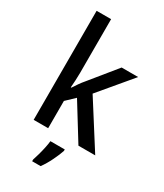

<svg xmlns="http://www.w3.org/2000/svg" viewBox="-238 -849 987 1159"><g transform="rotate(30 255.0 -269.5)"><path d="M177 -386Q177 -362 175.5 -334.5Q174 -307 172 -282H176Q186 -298 201 -319.5Q216 -341 230 -357L378 -539H493L305 -315L505 0H388L236 -246L177 -190V0H76V-760H177ZM328 71Q318 102 297 145Q276 188 252 221H193V209Q199 191 206.5 164.5Q214 138 220 110Q226 82 228 61H328Z"/></g></svg>

Font: Noto Sans Gurmukhi UI SemiCondensed Medium
Style: Regular
Weight: 500
Width: 4
Designer: Jelle Bosma - Monotype Design Team
Foundry: Monotype Imaging Inc.
Version: Version 2.004; ttfautohint (v1.8.4.7-5d5b)